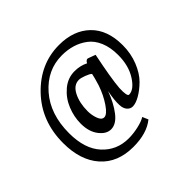

<svg xmlns="http://www.w3.org/2000/svg" viewBox="-176 -763 1151 1151"><g transform="rotate(-45 400.0 -187.0)"><path d="M61 -127Q61 -313 180 -437Q299 -561 460 -561Q583 -561 656 -490.5Q729 -420 729 -290Q729 -219 704.5 -158.5Q680 -98 644 -62.5Q608 -27 572.5 -7Q537 13 512 13Q491 13 476.5 -4Q462 -21 461 -51Q459 -91 472 -157Q445 -83 406 -32.5Q367 18 323 18Q283 18 250.5 -24.5Q218 -67 218 -135Q218 -193 241 -249.5Q264 -306 310 -345Q356 -384 414 -384Q462 -384 501 -364Q504 -372 510.5 -377.5Q517 -383 524 -382Q531 -380 547.5 -373.5Q564 -367 573 -364Q539 -199 533 -123Q530 -53 546 -53Q588 -53 628 -115Q668 -177 668 -268Q668 -332 648 -379.5Q628 -427 593 -453.5Q558 -480 516.5 -492.5Q475 -505 428 -505Q303 -505 215.5 -405Q128 -305 128 -144Q128 -11 193.5 60Q259 131 359 131Q400 131 443 121Q486 111 507 97L523 134Q458 187 343 187Q210 187 135.5 103Q61 19 61 -127ZM300 -159Q300 -125 311.5 -93.5Q323 -62 345 -62Q369 -62 402 -110.5Q435 -159 456 -220Q472 -272 477 -298Q467 -308 439 -318.5Q411 -329 396 -329Q351 -329 325.5 -278.5Q300 -228 300 -159Z"/></g></svg>

Font: Aikya SemiBold
Style: Regular
Weight: 600
Designer: Neelakash Kshetrimayum (Latin subset based on Merriweather by Eben Sorkin)
Foundry: Brand New Type
Version: Version 1.00 b005